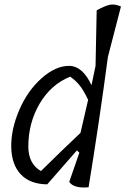

<svg xmlns="http://www.w3.org/2000/svg" viewBox="-20 -833 558 854"><path d="M322 -164 190 -13Q113 -14 72 -58Q31 -102 30 -180.5Q29 -259 66 -344.5Q103 -430 165 -485Q227 -540 287 -540Q347 -540 387 -454Q399 -510 405 -540L410 -787Q448 -808 469.5 -812Q491 -816 518 -804L460 -580Q421 -287 374 0Q308 6 288 -24L333 -154ZM106 -181Q106 -105 162 -72Q253 -162 338 -242L372 -389Q350 -435 331.5 -456.5Q313 -478 292 -492Q206 -457 156 -371.5Q106 -286 106 -181Z"/></svg>

Font: Tillana
Style: Regular
Weight: 400
Designer: Lipi Raval (Devanagari, Latin), Jonny Pinhorn (Latin)
Foundry: Indian Type Foundry
Version: Version 2.002;PS 1.0;hotconv 1.0.79;makeotf.lib2.5.61930; tt